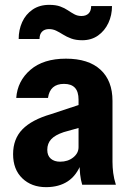

<svg xmlns="http://www.w3.org/2000/svg" viewBox="-20 -762 532 792"><path d="M319 0Q313 -20 310.5 -43Q308 -66 308 -95H304V-351Q304 -384 289 -400Q274 -416 244 -416Q215 -416 198.5 -401.5Q182 -387 178 -358H47Q52 -428 105.5 -474Q159 -520 252 -520Q345 -520 394.5 -474.5Q444 -429 444 -346V-95Q444 -72 447 -48.5Q450 -25 458 0ZM170 10Q110 10 72 -26.5Q34 -63 34 -126Q34 -189 72.5 -228.5Q111 -268 190 -291L332 -338V-242L243 -217Q207 -205 191 -187.5Q175 -170 175 -144Q175 -120 189.5 -107.5Q204 -95 228 -95Q260 -95 282 -112.5Q304 -130 304 -155L315 -88Q296 -38 259.5 -14Q223 10 170 10ZM319 -596Q293 -596 274 -603Q255 -610 240 -619.5Q225 -629 211.5 -635.5Q198 -642 182 -642Q164 -642 153.5 -631.5Q143 -621 143 -601H57Q57 -639 71.5 -671Q86 -703 114.5 -722.5Q143 -742 183 -742Q210 -742 228 -735.5Q246 -729 260 -719.5Q274 -710 287 -703Q300 -696 316 -696Q335 -696 345.5 -706.5Q356 -717 356 -737H442Q442 -699 427 -667Q412 -635 384.5 -615.5Q357 -596 319 -596Z"/></svg>

Font: Instrument Sans SemiCondensed
Style: Bold
Weight: 700
Width: 4
Designer: Rodrigo Fuenzalida
Foundry: fragTYPE
Version: Version 1.000;gftools[0.9.28]